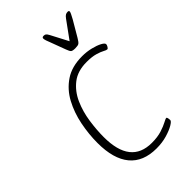

<svg xmlns="http://www.w3.org/2000/svg" viewBox="-222 -792 871 871"><g transform="rotate(-45 214.0 -356.0)"><path d="M240 6Q155 6 111.5 -46.5Q68 -99 68 -201Q68 -257 79.5 -315Q91 -373 117 -421.5Q143 -470 187 -499.5Q231 -529 297 -529Q326 -529 352.5 -522.5Q379 -516 396 -507Q413 -498 413 -490Q413 -485 408.5 -477.5Q404 -470 400 -470Q394 -470 382.5 -476.5Q371 -483 349 -489.5Q327 -496 293 -496Q235 -496 198.5 -467.5Q162 -439 142 -394Q122 -349 114.5 -297.5Q107 -246 107 -200Q107 -27 243 -27Q280 -27 306.5 -35.5Q333 -44 348.5 -52.5Q364 -61 369 -61Q372 -61 373.5 -54.5Q375 -48 375 -41Q375 -34 356.5 -23Q338 -12 307.5 -3Q277 6 240 6ZM393 -718Q401 -718 401 -712Q401 -708 396 -698Q391 -688 385 -677L341 -602Q331 -585 324.5 -580.5Q318 -576 301 -576Q284 -576 278.5 -580.5Q273 -585 267 -602L239 -677Q235 -686 232 -695.5Q229 -705 229 -710Q229 -718 239 -718Q246 -718 250.5 -715Q255 -712 261 -701L305 -617L366 -701Q374 -712 380 -715Q386 -718 393 -718Z"/></g></svg>

Font: Asap Semi Condensed Semi Condensed Thin
Style: Italic
Weight: 100
Width: 4
Italic angle: -6°
Designer: Pablo Cosgaya
Foundry: Omnibus-Type
Version: Version 3.001; ttfautohint (v1.8.4.7-5d5b)